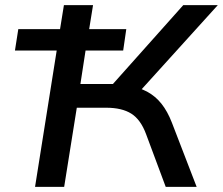

<svg xmlns="http://www.w3.org/2000/svg" viewBox="-20 -725 865 745"><path d="M116 0 200 -529H38L51 -612H213L228 -705H341L326 -612H470L458 -529H312L292 -399H436L394 -372L691 -705H825L510 -357L474 -392Q518 -387 550.5 -369.5Q583 -352 606.5 -322.5Q630 -293 647 -249L743 0H623L547 -204Q526 -261 489.5 -284Q453 -307 392 -307H278L229 0Z"/></svg>

Font: Nunito Sans 10pt SemiExpanded SemiBold
Style: Italic
Weight: 600
Width: 6
Italic angle: -9°
Designer: Vernon Adams
Foundry: Vernon Adams
Version: Version 3.101;gftools[0.9.27]